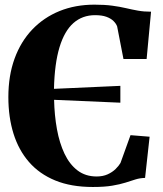

<svg xmlns="http://www.w3.org/2000/svg" viewBox="-20 -772 684 804"><path d="M368.5 11Q278 11 211.5 -16.2Q145 -43.5 101.5 -93.5Q58 -143.5 36.5 -212.5Q15 -281.5 15 -365.5Q15 -455 41 -526.5Q67 -598 115.2 -648.5Q163.5 -699 229.5 -725.8Q295.5 -752.5 375.5 -752.5Q418.5 -752.5 450 -748.2Q481.5 -744 507 -738Q532.5 -732 557.5 -727.5Q582.5 -723 612.5 -723L594 -525H497L470.5 -661.5Q466 -673.5 455 -684.2Q444 -695 425.2 -701.8Q406.5 -708.5 378 -708.5Q325 -708.5 287.5 -675.5Q250 -642.5 229.2 -574.2Q208.5 -506 206 -400L484 -412.5V-342L206.5 -354Q208 -288.5 218.5 -230.8Q229 -173 250.2 -128.2Q271.5 -83.5 304.8 -58.2Q338 -33 384.5 -33Q411 -33 430.8 -42Q450.5 -51 464 -64.2Q477.5 -77.5 484.5 -89.5L526.5 -206L606.5 -199.5L587.5 -27Q566 -26.5 547 -20.5Q528 -14.5 505.2 -7.2Q482.5 0 450 5.5Q417.5 11 368.5 11Z"/></svg>

Font: Merriweather 96pt ExtraBold
Style: Regular
Weight: 800
Version: Version 2.100